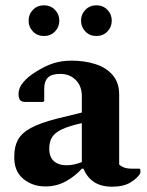

<svg xmlns="http://www.w3.org/2000/svg" viewBox="-20 -695 554 725"><path d="M151 9Q102 9 67 -20.5Q32 -50 34 -106Q34 -142 48 -167.5Q62 -193 97 -212Q132 -231 195 -247L289 -270V-332Q289 -370 266 -393Q243 -416 207 -416Q175 -416 161 -402Q147 -388 147 -360V-314L143 -310H77Q62 -310 56 -317Q50 -324 50 -341Q50 -363 67.5 -384Q85 -405 114 -423Q150 -446 181.5 -456Q213 -466 250 -466Q299 -466 340 -453Q381 -440 405.5 -411.5Q430 -383 430 -338V-74Q446 -58 478 -58H507L510 -55V-41Q499 -22 472.5 -6Q446 10 404 10Q362 10 335.5 -7.5Q309 -25 295 -58H289Q264 -30 229 -10.5Q194 9 151 9ZM166 -134Q166 -102 183.5 -86.5Q201 -71 232 -71Q259 -71 289 -83V-230Q239 -219 212.5 -206Q186 -193 176 -176Q166 -159 166 -134ZM146 -559Q121 -559 104.5 -576Q88 -593 88 -617Q88 -641 104.5 -658Q121 -675 146 -675Q171 -675 187.5 -658Q204 -641 204 -617Q204 -593 187.5 -576Q171 -559 146 -559ZM344 -559Q319 -559 302.5 -576Q286 -593 286 -617Q286 -641 302.5 -658Q319 -675 344 -675Q369 -675 385.5 -658Q402 -641 402 -617Q402 -593 385.5 -576Q369 -559 344 -559Z"/></svg>

Font: Spectral
Style: Bold
Weight: 700
Designer: Jean-Baptiste Levee
Foundry: Production Type
Version: Version 2.001